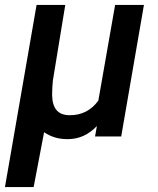

<svg xmlns="http://www.w3.org/2000/svg" viewBox="-37 -548 636 771"><path d="M109.9 -528.3 -17.1 203.1H98.1L140.1 -17.1C167 1.5 197.8 10.7 232.9 10.7C233.9 10.7 234.4 10.7 235.4 10.7C279.8 10.7 318.8 -6.8 352.1 -42L344.7 0H449.7L541 -528.3H425.3L357.9 -144C329.6 -105 291.5 -85.4 244.1 -85.4C242.7 -85.4 241.2 -85.4 239.7 -85.4C196.3 -86.4 173.8 -112.3 172.4 -163.6C172.4 -166 172.4 -168.9 172.4 -172.4C172.4 -185.1 173.3 -202.6 175.3 -224.6L225.1 -528.3Z"/></svg>

Font: Roboto Medium
Style: Italic
Weight: 500
Italic angle: -12°
Designer: Google
Version: Version 2.137; 2017